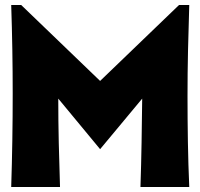

<svg xmlns="http://www.w3.org/2000/svg" viewBox="-20 -751 805 771"><path d="M65 -731 382 -426 699 -731H740Q737 -639 735 -548Q733 -457 733 -364Q733 -273 734.5 -182Q736 -91 740 0H544Q547 -89 548.5 -177.5Q550 -266 551 -355L382 -152L214 -355Q214 -266 216 -177.5Q218 -89 221 0H25Q31 -187 31 -375Q31 -552 25 -731Z"/></svg>

Font: CAT Rhythmus
Style: Regular
Weight: 400
Designer: Peter Wiegel nach alter Vorlage
Foundry: Peter Wiegel
Version: 1.000